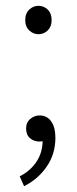

<svg xmlns="http://www.w3.org/2000/svg" viewBox="-20 -484 265 662"><path d="M112 -366Q95 -366 81 -379Q67 -392 67 -414Q67 -438 81 -451Q95 -464 112 -464Q131 -464 144.5 -451Q158 -438 158 -414Q158 -392 144.5 -379Q131 -366 112 -366ZM63 158 48 124Q84 106 105.5 74Q127 42 127 0L115 -62L152 -13Q145 -3 135.5 0.5Q126 4 116 4Q97 4 83.5 -7.5Q70 -19 70 -41Q70 -62 84.5 -74Q99 -86 116 -86Q142 -86 156.5 -65.5Q171 -45 171 -9Q171 47 141 90.5Q111 134 63 158Z"/></svg>

Font: Assistant ExtraLight Light
Style: Regular
Weight: 300
Version: Version 3.000